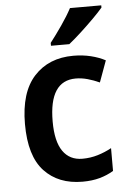

<svg xmlns="http://www.w3.org/2000/svg" viewBox="-55 -806 566 856"><g transform="rotate(-5 228.5 -378.0)"><path d="M280 10Q172 10 109 -57.5Q46 -125 46 -268Q46 -410 111.5 -481.5Q177 -553 287 -553Q329 -553 365.5 -544Q402 -535 430 -520L395 -424Q369 -436 342 -443.5Q315 -451 289 -451Q170 -451 170 -269Q170 -180 200.5 -136Q231 -92 288 -92Q324 -92 357 -102Q390 -112 419 -128V-26Q391 -9 357 0.5Q323 10 280 10ZM431 -756Q415 -737 387 -709Q359 -681 328.5 -653Q298 -625 274 -606H192V-619Q217 -651 245 -691.5Q273 -732 291 -766H431Z"/></g></svg>

Font: Noto Sans Hebrew SemiCondensed SemiBold
Style: Regular
Weight: 600
Width: 4
Designer: Monotype Design Team
Foundry: Monotype Imaging Inc.
Version: Version 2.004; ttfautohint (v1.8.4.7-5d5b)